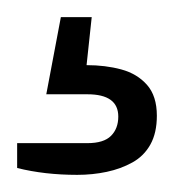

<svg xmlns="http://www.w3.org/2000/svg" viewBox="-20 -31 203 224"><path d="M70 173Q51 173 33.5 171Q16 169 0 165V136H82Q101 136 109.5 127.5Q118 119 118 105Q118 92 109 85.5Q100 79 82 79H34L51 -11H87L81 45Q103 45 121.5 50Q140 55 151.5 68Q163 81 163 104Q163 124 155.5 137.5Q148 151 134.5 158.5Q121 166 104.5 169.5Q88 173 70 173Z"/></svg>

Font: Archivo SemiCondensed Thin
Style: Regular
Weight: 250
Width: 4
Designer: Hector Gatti
Foundry: Omnibus-Type
Version: Version 2.001